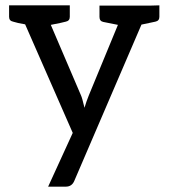

<svg xmlns="http://www.w3.org/2000/svg" viewBox="-20 -527 636 718"><path d="M576 -507V-464Q576 -449 561 -446L509 -435L258 149Q249 171 226 171H160L252 -30L74 -436Q44 -441 29 -446Q14 -449 14 -464V-507H241V-464Q241 -449 226 -446Q216 -443 170 -434L283 -170Q287 -162 296 -124Q303 -148 312 -170L421 -434L366 -445Q352 -448 352 -464V-506H540Z"/></svg>

Font: Aleo
Style: Regular
Weight: 400
Designer: Alessio Laiso
Version: Version 1.1